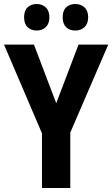

<svg xmlns="http://www.w3.org/2000/svg" viewBox="-20 -936 559 956"><path d="M260 -422 371 -714H519L330 -276V0H189V-272L0 -714H149ZM100 -850Q100 -883 117.5 -899.5Q135 -916 163 -916Q190 -916 208 -899Q226 -882 226 -850Q226 -818 208 -801Q190 -784 163 -784Q135 -784 117.5 -800.5Q100 -817 100 -850ZM292 -850Q292 -883 309.5 -899.5Q327 -916 355 -916Q383 -916 401 -899Q419 -882 419 -850Q419 -818 401 -801Q383 -784 355 -784Q326 -784 309 -801Q292 -818 292 -850Z"/></svg>

Font: Noto Sans Khmer Condensed
Style: Bold
Weight: 700
Width: 3
Designer: Danh Hong and the Monotype Design Team
Foundry: Monotype Imaging Inc.
Version: Version 2.004